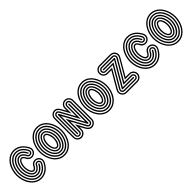

<svg xmlns="http://www.w3.org/2000/svg" viewBox="377 -2314 4060 4060"><g transform="rotate(-45 2406.5 -284.0)"><path d="M421 -173Q432 -197 451 -214Q470 -231 493 -239Q516 -247 541 -246.5Q566 -246 590 -235Q614 -224 630.5 -205Q647 -186 655.5 -163Q664 -140 663 -115Q662 -90 651 -66Q630 -22 601 16Q572 54 535.5 81.5Q499 109 455 124.5Q411 140 362 140Q282 140 219.5 102Q157 64 114 3.5Q71 -57 48.5 -133Q26 -209 26 -284Q26 -359 48.5 -435Q71 -511 114 -571.5Q157 -632 219.5 -670Q282 -708 362 -708Q411 -708 455 -692Q499 -676 535.5 -648Q572 -620 601.5 -582Q631 -544 652 -501Q663 -477 664 -451.5Q665 -426 656.5 -403Q648 -380 631 -361.5Q614 -343 590 -332Q566 -321 540.5 -320Q515 -319 492 -327.5Q469 -336 450.5 -353Q432 -370 421 -394Q417 -403 411 -413.5Q405 -424 397.5 -432.5Q390 -441 381 -447Q372 -453 362 -453Q340 -453 324.5 -434Q309 -415 299.5 -388.5Q290 -362 285.5 -333Q281 -304 281 -284Q281 -264 285.5 -235Q290 -206 299.5 -179.5Q309 -153 324.5 -134Q340 -115 362 -115Q373 -115 382 -121Q391 -127 398.5 -136Q406 -145 411.5 -155Q417 -165 421 -173ZM447 -161Q441 -150 433 -136.5Q425 -123 414.5 -112Q404 -101 390.5 -93.5Q377 -86 362 -86Q333 -86 312 -107Q291 -128 278 -158.5Q265 -189 259 -223.5Q253 -258 253 -284Q253 -310 259 -344Q265 -378 278 -408.5Q291 -439 312 -460Q333 -481 362 -481Q392 -481 412.5 -457Q433 -433 447 -406Q456 -387 470.5 -374Q485 -361 502.5 -354Q520 -347 539.5 -347.5Q559 -348 578 -357Q597 -366 610 -380.5Q623 -395 629.5 -413Q636 -431 635.5 -450.5Q635 -470 626 -489Q608 -529 581 -564Q554 -599 520.5 -624.5Q487 -650 447 -665Q407 -680 362 -680Q288 -680 230.5 -644Q173 -608 134 -551Q95 -494 75 -423.5Q55 -353 55 -284Q55 -215 75 -144.5Q95 -74 134 -17Q173 40 230.5 76Q288 112 362 112Q407 112 446.5 97.5Q486 83 520 57.5Q554 32 580.5 -3Q607 -38 626 -78Q635 -96 635.5 -115.5Q636 -135 629 -153Q622 -171 609 -185.5Q596 -200 578 -209Q560 -218 540.5 -218.5Q521 -219 503 -212.5Q485 -206 470.5 -193Q456 -180 447 -161ZM472 -149Q485 -176 512.5 -186Q540 -196 566 -184Q592 -171 602.5 -143.5Q613 -116 600 -90Q583 -54 559 -22.5Q535 9 504.5 33Q474 57 438 70.5Q402 84 362 84Q294 84 241.5 50.5Q189 17 154 -36.5Q119 -90 101 -155.5Q83 -221 83 -284Q83 -347 101 -412.5Q119 -478 154 -531Q189 -584 241.5 -617.5Q294 -651 362 -651Q403 -651 439 -637.5Q475 -624 505 -600.5Q535 -577 559.5 -545Q584 -513 601 -477Q613 -450 603 -422.5Q593 -395 566 -383Q540 -371 512.5 -381Q485 -391 472 -418Q464 -435 453 -451.5Q442 -468 428 -481Q414 -494 397.5 -502Q381 -510 362 -510Q326 -510 300 -487Q274 -464 257.5 -429.5Q241 -395 233 -356Q225 -317 225 -284Q225 -251 233 -212Q241 -173 257.5 -138.5Q274 -104 300 -81Q326 -58 362 -58Q382 -58 399 -66.5Q416 -75 429.5 -88Q443 -101 453.5 -117Q464 -133 472 -149ZM498 -138Q489 -118 476 -99Q463 -80 445.5 -64.5Q428 -49 407 -39.5Q386 -30 362 -30Q319 -30 288 -55Q257 -80 236.5 -118Q216 -156 206 -200.5Q196 -245 196 -284Q196 -323 206 -367.5Q216 -412 236.5 -450Q257 -488 288.5 -513Q320 -538 362 -538Q386 -538 406.5 -529Q427 -520 444 -505Q461 -490 474.5 -470Q488 -450 498 -429Q506 -413 522 -407Q538 -401 554 -409Q571 -417 577 -433Q583 -449 575 -465Q560 -498 538.5 -526.5Q517 -555 490 -576.5Q463 -598 431 -610.5Q399 -623 362 -623Q300 -623 253 -591.5Q206 -560 174.5 -511Q143 -462 127 -401.5Q111 -341 111 -284Q111 -227 127 -166.5Q143 -106 174.5 -57Q206 -8 253 23.5Q300 55 362 55Q397 55 429 43Q461 31 488 10Q515 -11 537 -40Q559 -69 575 -102Q582 -118 576 -134Q570 -150 554 -158Q538 -166 522 -160Q506 -154 498 -138ZM523 -126Q530 -139 542 -132Q554 -127 549 -114Q536 -85 517 -59.5Q498 -34 474 -15Q450 4 421.5 15.5Q393 27 362 27Q306 27 264.5 -2.5Q223 -32 195 -77.5Q167 -123 153.5 -178Q140 -233 140 -284Q140 -335 153.5 -390Q167 -445 195 -490.5Q223 -536 264.5 -565.5Q306 -595 362 -595Q395 -595 423 -584Q451 -573 474.5 -553.5Q498 -534 516.5 -508Q535 -482 549 -453Q556 -441 542 -434Q529 -429 524 -441Q512 -466 496 -489Q480 -512 459.5 -529Q439 -546 414.5 -556Q390 -566 362 -566Q313 -566 276.5 -539Q240 -512 216 -470Q192 -428 180 -378.5Q168 -329 168 -284Q168 -239 180 -189Q192 -139 216 -97.5Q240 -56 276.5 -28.5Q313 -1 362 -1Q390 -1 415 -12Q440 -23 460 -40.5Q480 -58 496 -80.5Q512 -103 523 -126Z M1054 -708Q1134 -708 1196.5 -670Q1259 -632 1302 -571Q1345 -510 1367.5 -434.5Q1390 -359 1390 -284Q1390 -209 1367.5 -133Q1345 -57 1302 3.5Q1259 64 1196.5 102Q1134 140 1054 140Q973 140 910.5 102Q848 64 805.5 3.5Q763 -57 740.5 -132.5Q718 -208 718 -284Q718 -359 740.5 -435Q763 -511 805.5 -571.5Q848 -632 910.5 -670Q973 -708 1054 -708ZM1054 -453Q1032 -453 1016.5 -434Q1001 -415 991.5 -388.5Q982 -362 977.5 -333Q973 -304 973 -284Q973 -264 977 -235Q981 -206 991 -179.5Q1001 -153 1016 -134Q1031 -115 1054 -115Q1076 -115 1091 -134Q1106 -153 1116 -179.5Q1126 -206 1130.5 -235Q1135 -264 1135 -284Q1135 -301 1130 -329.5Q1125 -358 1115 -385.5Q1105 -413 1090 -433Q1075 -453 1054 -453ZM1054 -680Q979 -680 921.5 -644Q864 -608 825 -551Q786 -494 766 -423.5Q746 -353 746 -284Q746 -214 766 -143.5Q786 -73 825 -16Q864 41 921.5 76.5Q979 112 1054 112Q1128 112 1185.5 76Q1243 40 1282 -17Q1321 -74 1341.5 -144.5Q1362 -215 1362 -284Q1362 -353 1341.5 -423.5Q1321 -494 1282 -551Q1243 -608 1185.5 -644Q1128 -680 1054 -680ZM1054 -481Q1083 -481 1103.5 -459Q1124 -437 1137.5 -406Q1151 -375 1157 -341.5Q1163 -308 1163 -284Q1163 -258 1157 -223.5Q1151 -189 1138 -158.5Q1125 -128 1104 -107Q1083 -86 1054 -86Q1024 -86 1003.5 -107Q983 -128 969.5 -158.5Q956 -189 950 -223Q944 -257 944 -284Q944 -311 950 -345Q956 -379 969.5 -409Q983 -439 1003.5 -460Q1024 -481 1054 -481ZM1054 -651Q1122 -651 1174 -617.5Q1226 -584 1261.5 -531Q1297 -478 1315 -412.5Q1333 -347 1333 -284Q1333 -221 1315 -155.5Q1297 -90 1261.5 -36.5Q1226 17 1174 50.5Q1122 84 1054 84Q986 84 933.5 50.5Q881 17 845.5 -36Q810 -89 792 -154.5Q774 -220 774 -284Q774 -348 792 -413Q810 -478 845.5 -531Q881 -584 933.5 -617.5Q986 -651 1054 -651ZM1054 -510Q1018 -510 991.5 -487Q965 -464 948.5 -430Q932 -396 924 -356.5Q916 -317 916 -284Q916 -251 924 -211.5Q932 -172 948.5 -138Q965 -104 991.5 -81Q1018 -58 1054 -58Q1091 -58 1117 -83Q1143 -108 1159.5 -144Q1176 -180 1183.5 -218.5Q1191 -257 1191 -284Q1191 -314 1183 -353Q1175 -392 1158.5 -427Q1142 -462 1116 -486Q1090 -510 1054 -510ZM1054 -623Q992 -623 945 -591.5Q898 -560 866.5 -511Q835 -462 819 -401.5Q803 -341 803 -284Q803 -227 819 -166.5Q835 -106 866.5 -57Q898 -8 945 23.5Q992 55 1054 55Q1116 55 1163 23.5Q1210 -8 1241.5 -57Q1273 -106 1289 -166.5Q1305 -227 1305 -284Q1305 -336 1290 -395.5Q1275 -455 1244 -505.5Q1213 -556 1165.5 -589.5Q1118 -623 1054 -623ZM1054 -538Q1097 -538 1128 -512Q1159 -486 1179.5 -447.5Q1200 -409 1210 -365Q1220 -321 1220 -284Q1220 -250 1210.5 -206Q1201 -162 1181 -123Q1161 -84 1129.5 -57Q1098 -30 1054 -30Q1011 -30 979.5 -56Q948 -82 928 -120Q908 -158 898 -202.5Q888 -247 888 -284Q888 -323 898 -367.5Q908 -412 928 -450Q948 -488 979.5 -513Q1011 -538 1054 -538ZM1054 -595Q1112 -595 1154 -563.5Q1196 -532 1223 -485Q1250 -438 1263 -384Q1276 -330 1276 -284Q1276 -233 1262.5 -178Q1249 -123 1221 -77.5Q1193 -32 1151.5 -2.5Q1110 27 1054 27Q998 27 956 -2.5Q914 -32 886.5 -77.5Q859 -123 845 -178Q831 -233 831 -284Q831 -335 845 -390Q859 -445 886.5 -490.5Q914 -536 956 -565.5Q998 -595 1054 -595ZM1054 -566Q1005 -566 968.5 -539Q932 -512 907.5 -470.5Q883 -429 871 -379Q859 -329 859 -284Q859 -239 871 -189Q883 -139 907 -97.5Q931 -56 967.5 -28.5Q1004 -1 1054 -1Q1105 -1 1142 -31Q1179 -61 1202.5 -104.5Q1226 -148 1237 -197Q1248 -246 1248 -284Q1248 -327 1236.5 -376.5Q1225 -426 1201 -468Q1177 -510 1140.5 -538Q1104 -566 1054 -566Z M1441 -567Q1441 -593 1451 -616Q1461 -639 1478.5 -656.5Q1496 -674 1519 -684Q1542 -694 1569 -694Q1611 -694 1640.5 -669Q1670 -644 1689 -609L1751 -496V-567Q1751 -593 1761 -616Q1771 -639 1788.5 -656.5Q1806 -674 1829 -684Q1852 -694 1879 -694Q1905 -694 1928 -684Q1951 -674 1968.5 -656.5Q1986 -639 1996 -616Q2006 -593 2006 -567V0Q2006 26 1996 49.5Q1986 73 1968.5 90.5Q1951 108 1928 118Q1905 128 1879 128Q1837 128 1807 103.5Q1777 79 1758 44L1696 -70V0Q1696 26 1686 49.5Q1676 73 1658.5 90.5Q1641 108 1618 118Q1595 128 1569 128Q1542 128 1519 118Q1496 108 1478.5 90.5Q1461 73 1451 49.5Q1441 26 1441 0ZM1469 0Q1469 42 1498 70.5Q1527 99 1569 99Q1589 99 1607 91.5Q1625 84 1638.5 70.5Q1652 57 1660 39Q1668 21 1668 0V-179L1786 35Q1800 61 1823.5 80Q1847 99 1879 99Q1899 99 1917 91.5Q1935 84 1948.5 70.5Q1962 57 1970 39Q1978 21 1978 0V-567Q1978 -588 1970 -606Q1962 -624 1948.5 -637.5Q1935 -651 1917 -658.5Q1899 -666 1879 -666Q1837 -666 1808 -637.5Q1779 -609 1779 -567V-388L1661 -603Q1647 -629 1623.5 -647.5Q1600 -666 1569 -666Q1527 -666 1498 -637.5Q1469 -609 1469 -567ZM1498 -567Q1498 -596 1519 -617Q1540 -638 1569 -638Q1592 -638 1608.5 -623.5Q1625 -609 1636 -589L1808 -276V-567Q1808 -596 1829 -617Q1850 -638 1879 -638Q1908 -638 1929 -617Q1950 -596 1950 -567V0Q1950 29 1929 50Q1908 71 1879 71Q1857 71 1840 58.5Q1823 46 1813 28L1640 -288V0Q1640 29 1619 50Q1598 71 1569 71Q1540 71 1519 50Q1498 29 1498 0ZM1526 0Q1526 18 1538.5 30.5Q1551 43 1569 43Q1586 43 1598.5 30.5Q1611 18 1611 0V-400L1837 11Q1844 24 1854 33.5Q1864 43 1879 43Q1896 43 1908.5 30.5Q1921 18 1921 0V-567Q1921 -584 1908.5 -596.5Q1896 -609 1879 -609Q1861 -609 1848.5 -596.5Q1836 -584 1836 -567V-166L1609 -579Q1602 -591 1592.5 -600Q1583 -609 1569 -609Q1551 -609 1538.5 -596.5Q1526 -584 1526 -567ZM1554 -567Q1554 -573 1558.5 -577Q1563 -581 1569 -581Q1574 -581 1579 -577Q1584 -573 1586 -568L1864 -56V-567Q1864 -573 1868.5 -577Q1873 -581 1879 -581Q1884 -581 1888.5 -577Q1893 -573 1893 -567V0Q1893 6 1888.5 10Q1884 14 1879 14Q1869 14 1866 7L1583 -510V0Q1583 6 1578.5 10Q1574 14 1569 14Q1563 14 1558.5 10Q1554 6 1554 0Z M2396 -708Q2476 -708 2538.5 -670Q2601 -632 2644 -571Q2687 -510 2709.5 -434.5Q2732 -359 2732 -284Q2732 -209 2709.5 -133Q2687 -57 2644 3.5Q2601 64 2538.5 102Q2476 140 2396 140Q2315 140 2252.5 102Q2190 64 2147.5 3.5Q2105 -57 2082.5 -132.5Q2060 -208 2060 -284Q2060 -359 2082.5 -435Q2105 -511 2147.5 -571.5Q2190 -632 2252.5 -670Q2315 -708 2396 -708ZM2396 -453Q2374 -453 2358.5 -434Q2343 -415 2333.5 -388.5Q2324 -362 2319.5 -333Q2315 -304 2315 -284Q2315 -264 2319 -235Q2323 -206 2333 -179.5Q2343 -153 2358 -134Q2373 -115 2396 -115Q2418 -115 2433 -134Q2448 -153 2458 -179.5Q2468 -206 2472.5 -235Q2477 -264 2477 -284Q2477 -301 2472 -329.5Q2467 -358 2457 -385.5Q2447 -413 2432 -433Q2417 -453 2396 -453ZM2396 -680Q2321 -680 2263.5 -644Q2206 -608 2167 -551Q2128 -494 2108 -423.5Q2088 -353 2088 -284Q2088 -214 2108 -143.5Q2128 -73 2167 -16Q2206 41 2263.5 76.5Q2321 112 2396 112Q2470 112 2527.5 76Q2585 40 2624 -17Q2663 -74 2683.5 -144.5Q2704 -215 2704 -284Q2704 -353 2683.5 -423.5Q2663 -494 2624 -551Q2585 -608 2527.5 -644Q2470 -680 2396 -680ZM2396 -481Q2425 -481 2445.5 -459Q2466 -437 2479.5 -406Q2493 -375 2499 -341.5Q2505 -308 2505 -284Q2505 -258 2499 -223.5Q2493 -189 2480 -158.5Q2467 -128 2446 -107Q2425 -86 2396 -86Q2366 -86 2345.5 -107Q2325 -128 2311.5 -158.5Q2298 -189 2292 -223Q2286 -257 2286 -284Q2286 -311 2292 -345Q2298 -379 2311.5 -409Q2325 -439 2345.5 -460Q2366 -481 2396 -481ZM2396 -651Q2464 -651 2516 -617.5Q2568 -584 2603.5 -531Q2639 -478 2657 -412.5Q2675 -347 2675 -284Q2675 -221 2657 -155.5Q2639 -90 2603.5 -36.5Q2568 17 2516 50.5Q2464 84 2396 84Q2328 84 2275.5 50.5Q2223 17 2187.5 -36Q2152 -89 2134 -154.5Q2116 -220 2116 -284Q2116 -348 2134 -413Q2152 -478 2187.5 -531Q2223 -584 2275.5 -617.5Q2328 -651 2396 -651ZM2396 -510Q2360 -510 2333.5 -487Q2307 -464 2290.5 -430Q2274 -396 2266 -356.5Q2258 -317 2258 -284Q2258 -251 2266 -211.5Q2274 -172 2290.5 -138Q2307 -104 2333.5 -81Q2360 -58 2396 -58Q2433 -58 2459 -83Q2485 -108 2501.5 -144Q2518 -180 2525.5 -218.5Q2533 -257 2533 -284Q2533 -314 2525 -353Q2517 -392 2500.5 -427Q2484 -462 2458 -486Q2432 -510 2396 -510ZM2396 -623Q2334 -623 2287 -591.5Q2240 -560 2208.5 -511Q2177 -462 2161 -401.5Q2145 -341 2145 -284Q2145 -227 2161 -166.5Q2177 -106 2208.5 -57Q2240 -8 2287 23.5Q2334 55 2396 55Q2458 55 2505 23.5Q2552 -8 2583.5 -57Q2615 -106 2631 -166.5Q2647 -227 2647 -284Q2647 -336 2632 -395.5Q2617 -455 2586 -505.5Q2555 -556 2507.5 -589.5Q2460 -623 2396 -623ZM2396 -538Q2439 -538 2470 -512Q2501 -486 2521.5 -447.5Q2542 -409 2552 -365Q2562 -321 2562 -284Q2562 -250 2552.5 -206Q2543 -162 2523 -123Q2503 -84 2471.5 -57Q2440 -30 2396 -30Q2353 -30 2321.5 -56Q2290 -82 2270 -120Q2250 -158 2240 -202.5Q2230 -247 2230 -284Q2230 -323 2240 -367.5Q2250 -412 2270 -450Q2290 -488 2321.5 -513Q2353 -538 2396 -538ZM2396 -595Q2454 -595 2496 -563.5Q2538 -532 2565 -485Q2592 -438 2605 -384Q2618 -330 2618 -284Q2618 -233 2604.5 -178Q2591 -123 2563 -77.5Q2535 -32 2493.5 -2.5Q2452 27 2396 27Q2340 27 2298 -2.5Q2256 -32 2228.5 -77.5Q2201 -123 2187 -178Q2173 -233 2173 -284Q2173 -335 2187 -390Q2201 -445 2228.5 -490.5Q2256 -536 2298 -565.5Q2340 -595 2396 -595ZM2396 -566Q2347 -566 2310.5 -539Q2274 -512 2249.5 -470.5Q2225 -429 2213 -379Q2201 -329 2201 -284Q2201 -239 2213 -189Q2225 -139 2249 -97.5Q2273 -56 2309.5 -28.5Q2346 -1 2396 -1Q2447 -1 2484 -31Q2521 -61 2544.5 -104.5Q2568 -148 2579 -197Q2590 -246 2590 -284Q2590 -327 2578.5 -376.5Q2567 -426 2543 -468Q2519 -510 2482.5 -538Q2446 -566 2396 -566Z M2912 -439Q2886 -439 2862.5 -449Q2839 -459 2822 -476.5Q2805 -494 2795 -517Q2785 -540 2785 -567Q2785 -593 2795 -616Q2805 -639 2822 -656.5Q2839 -674 2862.5 -684Q2886 -694 2912 -694H3242Q3268 -694 3291.5 -684Q3315 -674 3332.5 -656.5Q3350 -639 3360 -616Q3370 -593 3370 -567Q3370 -546 3363 -528.5Q3356 -511 3346 -494L3133 -127H3242Q3268 -127 3291.5 -117Q3315 -107 3332.5 -89.5Q3350 -72 3360 -49Q3370 -26 3370 0Q3370 27 3360 50Q3350 73 3332.5 90.5Q3315 108 3291.5 118Q3268 128 3242 128H2912Q2886 128 2862.5 118Q2839 108 2822 90.5Q2805 73 2795 50Q2785 27 2785 0Q2785 -21 2792 -39Q2799 -57 2809 -74L3022 -439ZM3070 -467 2835 -62Q2827 -48 2820 -32.5Q2813 -17 2813 0Q2813 42 2841.5 71Q2870 100 2912 100H3242Q3284 100 3312.5 71Q3341 42 3341 0Q3341 -20 3333.5 -38Q3326 -56 3312.5 -69.5Q3299 -83 3281 -91Q3263 -99 3242 -99H3085L3329 -518Q3336 -529 3338.5 -541.5Q3341 -554 3341 -567Q3341 -587 3333.5 -605Q3326 -623 3312.5 -636.5Q3299 -650 3281 -658Q3263 -666 3242 -666H2912Q2891 -666 2873 -658Q2855 -650 2841.5 -636.5Q2828 -623 2820.5 -605Q2813 -587 2813 -567Q2813 -525 2841.5 -496Q2870 -467 2912 -467ZM2912 71Q2883 71 2862 50Q2841 29 2841 0Q2841 -13 2846 -24Q2851 -35 2858 -46L3120 -496H2912Q2883 -496 2862 -517Q2841 -538 2841 -567Q2841 -596 2862 -617Q2883 -638 2912 -638H3242Q3271 -638 3292 -617Q3313 -596 3313 -567Q3313 -558 3311 -548.5Q3309 -539 3305 -532L3036 -71H3242Q3271 -71 3292 -50Q3313 -29 3313 0Q3313 29 3292 50Q3271 71 3242 71ZM3280 -546Q3285 -555 3285 -567Q3285 -584 3272.5 -596.5Q3260 -609 3242 -609H2912Q2895 -609 2882.5 -596.5Q2870 -584 2870 -567Q2870 -549 2882.5 -536.5Q2895 -524 2912 -524H3169L2880 -28Q2870 -15 2870 0Q2870 18 2882.5 30.5Q2895 43 2912 43H3242Q3260 43 3272.5 30.5Q3285 18 3285 0Q3285 -17 3272.5 -29.5Q3260 -42 3242 -42H2986ZM2912 -552Q2906 -552 2902 -556.5Q2898 -561 2898 -567Q2898 -572 2902 -576.5Q2906 -581 2912 -581H3242Q3252 -581 3255.5 -573.5Q3259 -566 3255 -560L2938 -14H3242Q3248 -14 3252 -9.5Q3256 -5 3256 0Q3256 6 3252 10.5Q3248 15 3242 15H2912Q2903 15 2900 7Q2897 -1 2901 -9L3218 -552Z M3819 -173Q3830 -197 3849 -214Q3868 -231 3891 -239Q3914 -247 3939 -246.5Q3964 -246 3988 -235Q4012 -224 4028.5 -205Q4045 -186 4053.5 -163Q4062 -140 4061 -115Q4060 -90 4049 -66Q4028 -22 3999 16Q3970 54 3933.5 81.5Q3897 109 3853 124.5Q3809 140 3760 140Q3680 140 3617.5 102Q3555 64 3512 3.5Q3469 -57 3446.5 -133Q3424 -209 3424 -284Q3424 -359 3446.5 -435Q3469 -511 3512 -571.5Q3555 -632 3617.5 -670Q3680 -708 3760 -708Q3809 -708 3853 -692Q3897 -676 3933.5 -648Q3970 -620 3999.5 -582Q4029 -544 4050 -501Q4061 -477 4062 -451.5Q4063 -426 4054.5 -403Q4046 -380 4029 -361.5Q4012 -343 3988 -332Q3964 -321 3938.5 -320Q3913 -319 3890 -327.5Q3867 -336 3848.5 -353Q3830 -370 3819 -394Q3815 -403 3809 -413.5Q3803 -424 3795.5 -432.5Q3788 -441 3779 -447Q3770 -453 3760 -453Q3738 -453 3722.5 -434Q3707 -415 3697.5 -388.5Q3688 -362 3683.5 -333Q3679 -304 3679 -284Q3679 -264 3683.5 -235Q3688 -206 3697.5 -179.5Q3707 -153 3722.5 -134Q3738 -115 3760 -115Q3771 -115 3780 -121Q3789 -127 3796.5 -136Q3804 -145 3809.5 -155Q3815 -165 3819 -173ZM3845 -161Q3839 -150 3831 -136.5Q3823 -123 3812.5 -112Q3802 -101 3788.5 -93.5Q3775 -86 3760 -86Q3731 -86 3710 -107Q3689 -128 3676 -158.5Q3663 -189 3657 -223.5Q3651 -258 3651 -284Q3651 -310 3657 -344Q3663 -378 3676 -408.5Q3689 -439 3710 -460Q3731 -481 3760 -481Q3790 -481 3810.5 -457Q3831 -433 3845 -406Q3854 -387 3868.5 -374Q3883 -361 3900.5 -354Q3918 -347 3937.5 -347.5Q3957 -348 3976 -357Q3995 -366 4008 -380.5Q4021 -395 4027.5 -413Q4034 -431 4033.5 -450.5Q4033 -470 4024 -489Q4006 -529 3979 -564Q3952 -599 3918.5 -624.5Q3885 -650 3845 -665Q3805 -680 3760 -680Q3686 -680 3628.5 -644Q3571 -608 3532 -551Q3493 -494 3473 -423.5Q3453 -353 3453 -284Q3453 -215 3473 -144.5Q3493 -74 3532 -17Q3571 40 3628.5 76Q3686 112 3760 112Q3805 112 3844.5 97.5Q3884 83 3918 57.5Q3952 32 3978.5 -3Q4005 -38 4024 -78Q4033 -96 4033.5 -115.5Q4034 -135 4027 -153Q4020 -171 4007 -185.5Q3994 -200 3976 -209Q3958 -218 3938.5 -218.5Q3919 -219 3901 -212.5Q3883 -206 3868.5 -193Q3854 -180 3845 -161ZM3870 -149Q3883 -176 3910.5 -186Q3938 -196 3964 -184Q3990 -171 4000.5 -143.5Q4011 -116 3998 -90Q3981 -54 3957 -22.5Q3933 9 3902.5 33Q3872 57 3836 70.5Q3800 84 3760 84Q3692 84 3639.5 50.5Q3587 17 3552 -36.5Q3517 -90 3499 -155.5Q3481 -221 3481 -284Q3481 -347 3499 -412.5Q3517 -478 3552 -531Q3587 -584 3639.5 -617.5Q3692 -651 3760 -651Q3801 -651 3837 -637.5Q3873 -624 3903 -600.5Q3933 -577 3957.5 -545Q3982 -513 3999 -477Q4011 -450 4001 -422.5Q3991 -395 3964 -383Q3938 -371 3910.5 -381Q3883 -391 3870 -418Q3862 -435 3851 -451.5Q3840 -468 3826 -481Q3812 -494 3795.5 -502Q3779 -510 3760 -510Q3724 -510 3698 -487Q3672 -464 3655.5 -429.5Q3639 -395 3631 -356Q3623 -317 3623 -284Q3623 -251 3631 -212Q3639 -173 3655.5 -138.5Q3672 -104 3698 -81Q3724 -58 3760 -58Q3780 -58 3797 -66.5Q3814 -75 3827.5 -88Q3841 -101 3851.5 -117Q3862 -133 3870 -149ZM3896 -138Q3887 -118 3874 -99Q3861 -80 3843.5 -64.5Q3826 -49 3805 -39.5Q3784 -30 3760 -30Q3717 -30 3686 -55Q3655 -80 3634.5 -118Q3614 -156 3604 -200.5Q3594 -245 3594 -284Q3594 -323 3604 -367.5Q3614 -412 3634.5 -450Q3655 -488 3686.5 -513Q3718 -538 3760 -538Q3784 -538 3804.5 -529Q3825 -520 3842 -505Q3859 -490 3872.5 -470Q3886 -450 3896 -429Q3904 -413 3920 -407Q3936 -401 3952 -409Q3969 -417 3975 -433Q3981 -449 3973 -465Q3958 -498 3936.5 -526.5Q3915 -555 3888 -576.5Q3861 -598 3829 -610.5Q3797 -623 3760 -623Q3698 -623 3651 -591.5Q3604 -560 3572.5 -511Q3541 -462 3525 -401.5Q3509 -341 3509 -284Q3509 -227 3525 -166.5Q3541 -106 3572.5 -57Q3604 -8 3651 23.5Q3698 55 3760 55Q3795 55 3827 43Q3859 31 3886 10Q3913 -11 3935 -40Q3957 -69 3973 -102Q3980 -118 3974 -134Q3968 -150 3952 -158Q3936 -166 3920 -160Q3904 -154 3896 -138ZM3921 -126Q3928 -139 3940 -132Q3952 -127 3947 -114Q3934 -85 3915 -59.5Q3896 -34 3872 -15Q3848 4 3819.5 15.5Q3791 27 3760 27Q3704 27 3662.5 -2.5Q3621 -32 3593 -77.5Q3565 -123 3551.5 -178Q3538 -233 3538 -284Q3538 -335 3551.5 -390Q3565 -445 3593 -490.5Q3621 -536 3662.5 -565.5Q3704 -595 3760 -595Q3793 -595 3821 -584Q3849 -573 3872.5 -553.5Q3896 -534 3914.5 -508Q3933 -482 3947 -453Q3954 -441 3940 -434Q3927 -429 3922 -441Q3910 -466 3894 -489Q3878 -512 3857.5 -529Q3837 -546 3812.5 -556Q3788 -566 3760 -566Q3711 -566 3674.5 -539Q3638 -512 3614 -470Q3590 -428 3578 -378.5Q3566 -329 3566 -284Q3566 -239 3578 -189Q3590 -139 3614 -97.5Q3638 -56 3674.5 -28.5Q3711 -1 3760 -1Q3788 -1 3813 -12Q3838 -23 3858 -40.5Q3878 -58 3894 -80.5Q3910 -103 3921 -126Z M4452 -708Q4532 -708 4594.5 -670Q4657 -632 4700 -571Q4743 -510 4765.5 -434.5Q4788 -359 4788 -284Q4788 -209 4765.5 -133Q4743 -57 4700 3.5Q4657 64 4594.5 102Q4532 140 4452 140Q4371 140 4308.5 102Q4246 64 4203.5 3.5Q4161 -57 4138.5 -132.5Q4116 -208 4116 -284Q4116 -359 4138.5 -435Q4161 -511 4203.5 -571.5Q4246 -632 4308.5 -670Q4371 -708 4452 -708ZM4452 -453Q4430 -453 4414.5 -434Q4399 -415 4389.5 -388.5Q4380 -362 4375.5 -333Q4371 -304 4371 -284Q4371 -264 4375 -235Q4379 -206 4389 -179.5Q4399 -153 4414 -134Q4429 -115 4452 -115Q4474 -115 4489 -134Q4504 -153 4514 -179.5Q4524 -206 4528.5 -235Q4533 -264 4533 -284Q4533 -301 4528 -329.5Q4523 -358 4513 -385.5Q4503 -413 4488 -433Q4473 -453 4452 -453ZM4452 -680Q4377 -680 4319.5 -644Q4262 -608 4223 -551Q4184 -494 4164 -423.5Q4144 -353 4144 -284Q4144 -214 4164 -143.5Q4184 -73 4223 -16Q4262 41 4319.5 76.5Q4377 112 4452 112Q4526 112 4583.5 76Q4641 40 4680 -17Q4719 -74 4739.5 -144.5Q4760 -215 4760 -284Q4760 -353 4739.5 -423.5Q4719 -494 4680 -551Q4641 -608 4583.5 -644Q4526 -680 4452 -680ZM4452 -481Q4481 -481 4501.5 -459Q4522 -437 4535.5 -406Q4549 -375 4555 -341.5Q4561 -308 4561 -284Q4561 -258 4555 -223.5Q4549 -189 4536 -158.5Q4523 -128 4502 -107Q4481 -86 4452 -86Q4422 -86 4401.5 -107Q4381 -128 4367.5 -158.5Q4354 -189 4348 -223Q4342 -257 4342 -284Q4342 -311 4348 -345Q4354 -379 4367.5 -409Q4381 -439 4401.5 -460Q4422 -481 4452 -481ZM4452 -651Q4520 -651 4572 -617.5Q4624 -584 4659.5 -531Q4695 -478 4713 -412.5Q4731 -347 4731 -284Q4731 -221 4713 -155.5Q4695 -90 4659.5 -36.5Q4624 17 4572 50.5Q4520 84 4452 84Q4384 84 4331.5 50.5Q4279 17 4243.5 -36Q4208 -89 4190 -154.5Q4172 -220 4172 -284Q4172 -348 4190 -413Q4208 -478 4243.5 -531Q4279 -584 4331.5 -617.5Q4384 -651 4452 -651ZM4452 -510Q4416 -510 4389.5 -487Q4363 -464 4346.5 -430Q4330 -396 4322 -356.5Q4314 -317 4314 -284Q4314 -251 4322 -211.5Q4330 -172 4346.5 -138Q4363 -104 4389.5 -81Q4416 -58 4452 -58Q4489 -58 4515 -83Q4541 -108 4557.5 -144Q4574 -180 4581.5 -218.5Q4589 -257 4589 -284Q4589 -314 4581 -353Q4573 -392 4556.5 -427Q4540 -462 4514 -486Q4488 -510 4452 -510ZM4452 -623Q4390 -623 4343 -591.5Q4296 -560 4264.5 -511Q4233 -462 4217 -401.5Q4201 -341 4201 -284Q4201 -227 4217 -166.5Q4233 -106 4264.5 -57Q4296 -8 4343 23.5Q4390 55 4452 55Q4514 55 4561 23.5Q4608 -8 4639.5 -57Q4671 -106 4687 -166.5Q4703 -227 4703 -284Q4703 -336 4688 -395.5Q4673 -455 4642 -505.5Q4611 -556 4563.5 -589.5Q4516 -623 4452 -623ZM4452 -538Q4495 -538 4526 -512Q4557 -486 4577.5 -447.5Q4598 -409 4608 -365Q4618 -321 4618 -284Q4618 -250 4608.5 -206Q4599 -162 4579 -123Q4559 -84 4527.5 -57Q4496 -30 4452 -30Q4409 -30 4377.5 -56Q4346 -82 4326 -120Q4306 -158 4296 -202.5Q4286 -247 4286 -284Q4286 -323 4296 -367.5Q4306 -412 4326 -450Q4346 -488 4377.5 -513Q4409 -538 4452 -538ZM4452 -595Q4510 -595 4552 -563.5Q4594 -532 4621 -485Q4648 -438 4661 -384Q4674 -330 4674 -284Q4674 -233 4660.5 -178Q4647 -123 4619 -77.5Q4591 -32 4549.5 -2.5Q4508 27 4452 27Q4396 27 4354 -2.5Q4312 -32 4284.5 -77.5Q4257 -123 4243 -178Q4229 -233 4229 -284Q4229 -335 4243 -390Q4257 -445 4284.5 -490.5Q4312 -536 4354 -565.5Q4396 -595 4452 -595ZM4452 -566Q4403 -566 4366.5 -539Q4330 -512 4305.5 -470.5Q4281 -429 4269 -379Q4257 -329 4257 -284Q4257 -239 4269 -189Q4281 -139 4305 -97.5Q4329 -56 4365.5 -28.5Q4402 -1 4452 -1Q4503 -1 4540 -31Q4577 -61 4600.5 -104.5Q4624 -148 4635 -197Q4646 -246 4646 -284Q4646 -327 4634.5 -376.5Q4623 -426 4599 -468Q4575 -510 4538.5 -538Q4502 -566 4452 -566Z"/></g></svg>

Font: Zschusch
Style: Regular
Weight: 400
Designer: Peter Wiegel
Foundry: Peter Wiegel